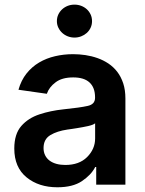

<svg xmlns="http://www.w3.org/2000/svg" viewBox="-20 -782 615 813"><path d="M70.3 -248.6Q99.8 -282.3 147.4 -297.9Q171.2 -305.8 196 -310.9Q220.9 -316.1 247.5 -318.9Q284.1 -322.8 309.7 -326.3Q335.2 -329.9 351.2 -333.5Q382.5 -340.2 382.5 -367.9V-370Q382.5 -410.9 359.4 -432.5Q336.3 -454.2 290.1 -454.2Q242.5 -454.2 215.6 -433.6Q187.9 -413 178.3 -384.9L58.2 -402Q69.6 -442.1 92.3 -470.7Q115.1 -499.3 145.8 -517.4Q176.5 -535.5 213.2 -544Q250 -552.6 289.4 -552.6Q315.3 -552.6 341.8 -548.7Q368.3 -544.7 392.9 -536Q417.6 -527.3 439.1 -513Q460.6 -498.6 476.6 -477.8Q492.5 -457 501.8 -429Q511 -400.9 511 -365.1V0H387.4V-74.9H383.2Q374.3 -57.5 360.3 -42.8Q346.2 -28.1 326.7 -14.9Q288 11 223 11Q144.2 11 92.7 -30.9Q40.5 -73.2 40.5 -153.1Q40.5 -214.5 70.3 -248.6ZM256.4 -83.5Q315.3 -83.5 348.7 -116.8Q382.8 -150.9 382.8 -195.7V-259.9Q375 -253.2 353 -248.2Q342 -245.7 330.1 -243.6Q318.2 -241.5 306.5 -239.5Q294.7 -237.6 284.1 -236Q273.4 -234.4 264.9 -233.3Q243.3 -230.1 225.7 -224.4Q208.1 -218.8 193.2 -209.9Q164.4 -192.5 164.4 -155.2Q164.4 -137.8 171.2 -124.3Q177.9 -110.8 190.2 -101.7Q202.4 -92.7 219.3 -88.1Q236.2 -83.5 256.4 -83.5ZM220.9 -692.5Q220.9 -707.7 226.9 -720.5Q233 -733.3 243.3 -742.7Q253.6 -752.1 267 -757.3Q280.5 -762.4 295.5 -762.4Q310.4 -762.4 323.9 -757.3Q337.4 -752.1 347.5 -742.9Q357.6 -733.7 363.6 -720.9Q369.7 -708.1 369.7 -692.5Q369.7 -677.2 363.6 -664.4Q357.6 -651.6 347.3 -642.4Q337 -633.2 323.5 -628Q310 -622.9 295.5 -622.9Q280.9 -622.9 267.4 -628Q253.9 -633.2 243.6 -642.6Q233.3 -652 227.1 -664.8Q220.9 -677.6 220.9 -692.5Z"/></svg>

Font: Inter P Semi Bold
Style: Regular
Weight: 600
Designer: Rasmus Andersson
Foundry: rsms
Version: Version 3.018;git-588b23468